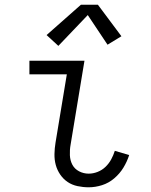

<svg xmlns="http://www.w3.org/2000/svg" viewBox="-20 -788 640 816"><path d="M357 8Q333 8 309.5 3Q286 -2 267.5 -14.5Q249 -27 236 -46Q223 -65 217 -87Q211 -109 211.5 -133.5Q212 -158 216 -182L264 -472H105V-530H339L280 -173Q276 -151 277 -128.5Q278 -106 287.5 -88Q297 -70 316 -60Q335 -50 357 -50Q376 -50 395 -57.5Q414 -65 428.5 -79Q443 -93 452.5 -110.5Q462 -128 468 -147L529 -129Q520 -101 504.5 -75.5Q489 -50 465.5 -30Q442 -10 413.5 -1Q385 8 357 8ZM228 -593 178 -639 324 -768H396L496 -634L437 -598L353 -724Z"/></svg>

Font: Iosevka Curly Slab LtEx
Style: Italic
Weight: 300
Width: 7
Italic angle: -9°
Monospace: yes
Designer: Belleve Invis
Foundry: Belleve Invis
Version: Version 11.1.0; ttfautohint (v1.8.3)